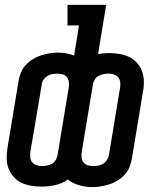

<svg xmlns="http://www.w3.org/2000/svg" viewBox="-20 -755 640 785"><path d="M358 10Q330 10 304 2.5Q278 -5 257 -21Q245 -12 231.5 -6.5Q218 -1 204.5 2Q191 5 177 6.5Q163 8 150 8Q128 8 107.5 4.5Q87 1 68.5 -7.5Q50 -16 36.5 -31Q23 -46 15.5 -64.5Q8 -83 7.5 -104.5Q7 -126 10 -147L56 -425Q59 -442 66 -459Q73 -476 85.5 -489.5Q98 -503 114 -513Q130 -523 147.5 -528.5Q165 -534 182 -537Q199 -540 217 -540Q234 -540 250.5 -537Q267 -534 283 -528L303 -651H256V-735H414L381 -534Q392 -536 403 -537Q414 -538 425 -538Q447 -538 468 -534.5Q489 -531 507 -522.5Q525 -514 539 -499Q553 -484 560 -465.5Q567 -447 568 -425.5Q569 -404 565 -383L519 -105Q516 -88 509 -71Q502 -54 489.5 -40.5Q477 -27 461 -17Q445 -7 427.5 -1.5Q410 4 393 7Q376 10 358 10ZM151 -76Q162 -76 172 -78Q182 -80 191.5 -85Q201 -90 207 -99.5Q213 -109 215 -119L261 -397Q263 -408 261.5 -419.5Q260 -431 253.5 -439.5Q247 -448 236 -451Q225 -454 213 -454Q203 -454 193 -452Q183 -450 174 -444.5Q165 -439 158.5 -430Q152 -421 151 -411L104 -133Q103 -122 104 -110.5Q105 -99 112 -91Q119 -83 129.5 -79.5Q140 -76 151 -76ZM362 -76Q372 -76 382 -78Q392 -80 401.5 -85.5Q411 -91 417 -100Q423 -109 425 -119L471 -397Q473 -408 471.5 -419.5Q470 -431 463 -439Q456 -447 445.5 -450.5Q435 -454 424 -454Q414 -454 403.5 -452Q393 -450 383.5 -445Q374 -440 368 -430.5Q362 -421 360 -411L314 -133Q312 -122 313.5 -110.5Q315 -99 322 -90.5Q329 -82 339.5 -79Q350 -76 362 -76Z"/></svg>

Font: Iosevka Slab MdExObl
Style: Regular
Weight: 500
Width: 7
Italic angle: -9°
Monospace: yes
Designer: Belleve Invis
Foundry: Belleve Invis
Version: Version 11.1.1; ttfautohint (v1.8.3)